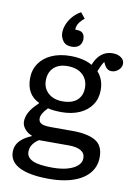

<svg xmlns="http://www.w3.org/2000/svg" viewBox="-108 -873 826 1171"><g transform="rotate(10 304.5 -287.5)"><path d="M280 230Q220 230 174 222Q128 214 97 198.5Q66 183 50 160Q34 137 34 106Q34 81 44 61Q54 41 75.5 23.5Q97 6 131 -8V-12Q106 -20 87.5 -42Q69 -64 69 -89Q69 -115 83.5 -144Q98 -173 140 -213V-216Q100 -235 80 -269.5Q60 -304 60 -353Q60 -407 87.5 -447Q115 -487 164.5 -509Q214 -531 281 -531Q308 -531 331.5 -527.5Q355 -524 376 -517.5Q397 -511 415 -500Q432 -545 461.5 -568.5Q491 -592 531 -592Q552 -592 568.5 -585Q585 -578 594 -566.5Q603 -555 603 -539Q603 -517 584 -500Q565 -483 542 -483Q527 -483 516.5 -490Q506 -497 499 -510L488 -531Q479 -517 472 -502.5Q465 -488 457 -468Q477 -446 487 -418Q497 -390 497 -358Q497 -305 470.5 -266Q444 -227 396 -205.5Q348 -184 283 -184Q260 -184 236 -186.5Q212 -189 200 -193Q180 -173 170 -155.5Q160 -138 160 -124Q160 -108 169 -99Q178 -90 195 -86.5Q212 -83 235 -83H372Q462 -83 512 -55Q562 -27 562 46Q562 81 549.5 109.5Q537 138 513 160.5Q489 183 454.5 198.5Q420 214 376 222Q332 230 280 230ZM288 159Q343 159 382.5 147.5Q422 136 443.5 116Q465 96 465 70Q465 39 439 23.5Q413 8 363 8H179Q153 25 140.5 45Q128 65 128 89Q128 123 165 141Q202 159 288 159ZM279 -250Q338 -250 369 -278Q400 -306 400 -355Q400 -405 366.5 -436Q333 -467 273 -467Q218 -467 187.5 -437.5Q157 -408 157 -358Q157 -310 190.5 -280Q224 -250 279 -250ZM275 -588Q239 -588 222 -611.5Q205 -635 205 -662Q205 -688 216 -715Q227 -742 247.5 -765.5Q268 -789 297 -805L325 -770Q307 -755 297 -742Q287 -729 283.5 -717.5Q280 -706 280 -694H288Q317 -694 328 -680.5Q339 -667 339 -646Q339 -629 331.5 -615.5Q324 -602 310 -595Q296 -588 275 -588Z"/></g></svg>

Font: Literata Variable Black
Style: Regular
Weight: 900
Designer: Latin by Veronika Burian and Jose Scaglione. Greek by Irene Vlachou. Cyrillic by Vera Evstafieva.
Foundry: TypeTogether
Version: Version 3.021